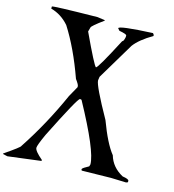

<svg xmlns="http://www.w3.org/2000/svg" viewBox="-189 -1520 1569 1735"><g transform="rotate(15 596.0 -653.0)"><path d="M504.9 -1366.2Q81.1 -1360.4 81.1 -1351.6V-1332Q178.7 -1305.7 250 -1223.6Q367.2 -1040 460.9 -776.4Q494.1 -731.4 494.1 -716.8V-707L439.5 -609.4Q311.5 -321.3 141.6 -63.5Q141.6 -51.8 0 44.9V49.8L43 59.6L352.5 20.5V10.7Q276.4 -53.7 276.4 -83Q276.4 -106.4 326.2 -215.8Q523.4 -609.4 543 -609.4H553.7L559.6 -604.5Q787.1 -188.5 787.1 -63.5L781.2 -43.9Q727.5 -15.6 721.7 -3.9V5.9L727.5 10.7L999 5.9L1145.5 10.7V5.9H1156.2V-8.8Q1156.2 -25.4 1096.7 -34.2Q991.2 -90.8 960.9 -196.3Q889.6 -284.2 814.5 -486.3Q657.2 -766.6 657.2 -815.4L662.1 -849.6L868.2 -1194.3Q918.9 -1262.7 1037.1 -1332V-1341.8L1026.4 -1356.4Q710.9 -1341.8 710.9 -1317.4L727.5 -1297.9Q797.9 -1285.2 797.9 -1272.5V-1257.8Q789.1 -1213.9 776.4 -1213.9Q627 -926.8 608.4 -923.8Q589.8 -932.6 456.1 -1218.8L466.8 -1257.8Q466.8 -1272.5 575.2 -1351.6V-1356.4Z"/></g></svg>

Font: Elementary Gothic 
Style: Regular
Weight: 400
Designer: Bill Roach / W.K. Roach
Version: Version 1.00 April 18, 2012, initial release